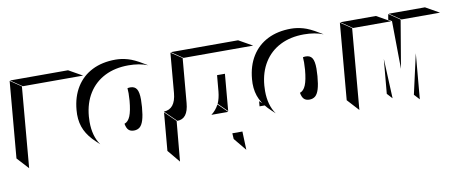

<svg xmlns="http://www.w3.org/2000/svg" viewBox="-161 -1184 4097 1708"><g transform="rotate(-10 1887.0 -329.5)"><path d="M630 -736 506 -806H-18L85 -736ZM14 -8 77 -736 -22 -803 -82 -113Z M517 -404Q517 -324 547.5 -260.5Q578 -197 641 -139L674 -108Q615 -191 615 -320Q615 -335 617 -369Q627 -489 681.5 -576Q736 -663 828 -709.5Q920 -756 1042 -756Q1141 -756 1216 -726L1179 -748Q1104 -794 1047.5 -810Q991 -826 938 -826Q817 -826 726.5 -780.5Q636 -735 582.5 -649Q529 -563 519 -444Q517 -416 517 -404ZM1097 -369Q1100 -408 1100 -437Q1100 -504 1082 -532Q1064 -560 1025 -560Q1011 -560 999 -557Q1001 -531 1001 -511Q1001 -482 998 -444Q990 -353 971 -307Q952 -261 918 -250Q925 -210 942.5 -193Q960 -176 991 -176Q1023 -176 1044 -193.5Q1065 -211 1078 -253Q1091 -295 1097 -369Z M2166 -736 2042 -806H1434L1537 -736ZM1494 -336 1529 -736 1430 -802 1399 -443Q1386 -299 1282 -296L1386 -194Q1482 -194 1494 -336ZM1875 -533H1804L1791 -387Q1785 -326 1765 -281L1846 -201ZM1346 167 1379 -194 1282 -289 1252 54ZM1845 -194 1762 -276Q1736 -226 1693 -194ZM2184 -194 2132 -240 2128 -194ZM1945 166 1939 0H1848L1851 52Z M2102 -404Q2102 -324 2132.5 -260.5Q2163 -197 2226 -139L2259 -108Q2200 -191 2200 -320Q2200 -335 2202 -369Q2212 -489 2266.5 -576Q2321 -663 2413 -709.5Q2505 -756 2627 -756Q2726 -756 2801 -726L2764 -748Q2689 -794 2632.5 -810Q2576 -826 2523 -826Q2402 -826 2311.5 -780.5Q2221 -735 2167.5 -649Q2114 -563 2104 -444Q2102 -416 2102 -404ZM2682 -369Q2685 -408 2685 -437Q2685 -504 2667 -532Q2649 -560 2610 -560Q2596 -560 2584 -557Q2586 -531 2586 -511Q2586 -482 2583 -444Q2575 -353 2556 -307Q2537 -261 2503 -250Q2510 -210 2527.5 -193Q2545 -176 2576 -176Q2608 -176 2629 -193.5Q2650 -211 2663 -253Q2676 -295 2682 -369Z M3411 -736 3287 -806H2965L3068 -736ZM3854 -736 3730 -806H3403L3506 -736ZM3420 -736 3425 -304 3498 -736 3398 -804 3389 -754ZM2997 -8 3060 -736 2961 -803 2901 -113ZM3306 -59 3290 -418 3262 -107ZM3543 -8 3579 -418 3498 -57Z"/></g></svg>

Font: FFF_HK Layer Middle
Style: Regular
Weight: 400
Italic angle: -5°
Designer: bBox Type GmbH
Foundry: bBox Type GmbH
Version: Version 0.002